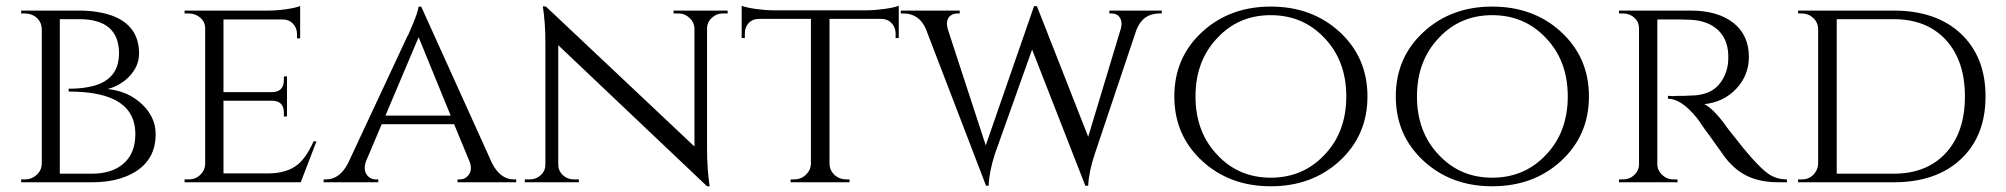

<svg xmlns="http://www.w3.org/2000/svg" viewBox="-20 -637 7010 671"><path d="M258 -600Q291 -600 321 -595Q360 -589 389 -575Q466 -538 466 -450Q466 -406 432 -370Q400 -337 356 -326Q429 -318 476 -273Q524 -228 524 -168Q524 -79 450 -35Q391 0 302 0H54V-10H66Q91 -10 108 -26Q125 -41 126 -64V-536Q125 -560 108 -575Q91 -590 66 -590H54V-600ZM301 -30Q369 -30 409 -63Q453 -99 453 -168Q453 -254 377 -290Q321 -317 220 -317V-327Q253 -327 278 -331Q312 -336 335 -347Q396 -377 396 -450Q396 -570 257 -570H189V-30Z M1031 0H625V-10H639Q663 -10 679 -25Q696 -41 697 -63V-538Q697 -560 680 -575Q663 -590 639 -590H625V-600H917Q946 -600 982 -605Q1015 -610 1029 -616V-503H1018V-518Q1018 -539 1004 -554Q990 -569 968 -569H761V-315H931Q972 -316 972 -357V-370H983V-230H972V-243Q972 -283 934 -285H761V-31H917Q983 -31 1022 -63Q1051 -88 1076 -143H1086Z M1699 -68Q1728 -10 1776 -10H1784V0H1579V-10H1587Q1606 -10 1618 -26Q1631 -43 1622 -70L1567 -203H1314L1259 -73Q1249 -45 1262 -26Q1274 -10 1294 -10H1302V0H1111V-10H1119Q1168 -10 1197 -68L1404 -511L1406 -514L1408 -518L1410 -523Q1413 -530 1416 -537L1423 -553Q1431 -572 1436 -587Q1442 -605 1443 -614H1452ZM1555 -233 1443 -507 1327 -233Z M2523 -600V-590H2506Q2484 -590 2468 -575Q2452 -561 2451 -540V-114Q2451 -49 2460 14H2451L1931 -479V-62Q1931 -40 1947 -25Q1963 -10 1986 -10H2003V0H1814V-10H1831Q1854 -10 1870 -25Q1886 -40 1886 -62V-490Q1886 -558 1877 -615L1888 -614L2407 -125V-540Q2405 -561 2389 -575Q2373 -590 2351 -590H2334V-600Z M3009 -601Q3037 -601 3073 -606Q3107 -611 3121 -617V-504H3110V-520Q3110 -541 3096 -556Q3082 -571 3060 -571H2879V-63Q2880 -41 2897 -25Q2914 -10 2938 -10H2949V0H2743V-10H2755Q2779 -10 2796 -26Q2813 -42 2814 -64V-571H2633Q2610 -571 2596 -556Q2583 -541 2583 -520V-504H2572V-617Q2586 -611 2619 -606Q2655 -601 2683 -601Z M4040 -600V-590H4033Q3973 -590 3951 -531L3806 -99Q3785 -36 3783 12H3773L3587 -464L3457 -99Q3437 -37 3435 12H3426L3216 -535Q3193 -590 3136 -590H3128V-600H3334V-590H3326Q3308 -590 3297 -578Q3285 -563 3292 -536L3425 -129L3594 -616L3604 -615L3783 -159L3895 -530Q3905 -559 3893 -576Q3884 -590 3865 -590H3857V-600Z M4660 -527Q4759 -437 4759 -300Q4759 -163 4660 -73Q4564 14 4421 14Q4279 14 4183 -73Q4084 -163 4084 -300Q4084 -437 4183 -527Q4279 -614 4421 -614Q4564 -614 4660 -527ZM4608 -95Q4685 -175 4685 -300Q4685 -425 4608 -505Q4533 -584 4421 -584Q4309 -584 4235 -505Q4158 -425 4158 -300Q4158 -175 4235 -95Q4309 -16 4421 -16Q4533 -16 4608 -95Z M5434 -527Q5533 -437 5533 -300Q5533 -163 5434 -73Q5338 14 5195 14Q5053 14 4957 -73Q4858 -163 4858 -300Q4858 -437 4957 -527Q5053 -614 5195 -614Q5338 -614 5434 -527ZM5382 -95Q5459 -175 5459 -300Q5459 -425 5382 -505Q5307 -584 5195 -584Q5083 -584 5009 -505Q4932 -425 4932 -300Q4932 -175 5009 -95Q5083 -16 5195 -16Q5307 -16 5382 -95Z M5889 -600Q5983 -600 6038 -557Q6092 -514 6092 -438Q6092 -374 6048 -327Q6004 -280 5936 -273Q5952 -266 5975 -242Q5996 -220 6013 -195L6015 -192Q6018 -189 6021 -184Q6031 -172 6042 -158Q6075 -115 6101 -86Q6138 -45 6158 -31Q6187 -10 6225 -10V0H6194Q6121 0 6071 -30Q6052 -41 6035 -58L6020 -73L6008 -88Q6002 -96 5958 -158L5941 -181Q5932 -194 5927 -201Q5913 -222 5910 -225Q5856 -292 5809 -292V-302H5813Q5819 -301 5825 -301Q5834 -301 5843 -302H5866L5887 -303L5908 -304Q5932 -307 5949 -314Q5994 -332 6013 -388Q6021 -411 6020 -445Q6018 -501 5983 -533Q5948 -565 5887 -568Q5868 -569 5847 -569H5772V-64Q5772 -41 5789 -26Q5805 -10 5829 -10H5842L5843 0H5638V-10H5652Q5675 -10 5691 -25Q5708 -41 5708 -63V-538Q5708 -560 5692 -575Q5675 -590 5652 -590H5638V-600Z M6598 -600Q6746 -600 6832 -520Q6919 -439 6919 -300Q6919 -161 6832 -80Q6746 0 6598 0H6264V-10H6277Q6301 -10 6317 -26Q6333 -42 6334 -64V-536Q6333 -560 6316 -575Q6300 -590 6276 -590H6264V-600ZM6399 -30H6598Q6713 -30 6780 -102Q6847 -175 6847 -300Q6847 -425 6780 -498Q6713 -570 6598 -570H6399Z"/></svg>

Font: Cinzel(RUS BY LYAJKA)
Style: Regular
Weight: 400
Designer: Natanael Gama
Version: Version 1.001;PS 001.001;hotconv 1.0.56;makeotf.lib2.0.21325